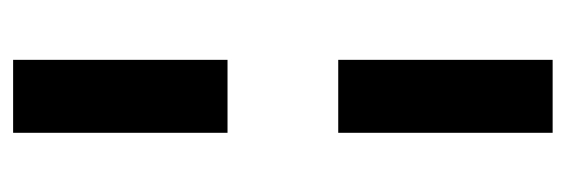

<svg xmlns="http://www.w3.org/2000/svg" viewBox="-312 -432 883 300"><g transform="rotate(90 130.0 -281.5)"><path d="M187 140H73V-195H187ZM187 -368H73V-703H187Z"/></g></svg>

Font: Hind Guntur SemiBold
Style: Regular
Weight: 600
Designer: Manushi Parikh, Hitesh Malaviya
Foundry: Indian Type Foundry
Version: Version 1.000;PS 1.0;hotconv 1.0.86;makeotf.lib2.5.63406; tt